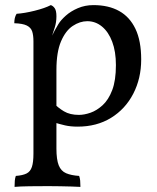

<svg xmlns="http://www.w3.org/2000/svg" viewBox="-20 -487 613 752"><path d="M37 245Q37 231 38 220.5Q39 210 42 202Q69 200 84 192.5Q99 185 105 166.5Q111 148 111 115V-325Q111 -349 106 -364Q101 -379 85 -387Q69 -395 36 -396Q36 -407 38 -416Q40 -425 45 -433Q76 -435 116 -445Q156 -455 179 -467Q188 -464 194.5 -454.5Q201 -445 201 -423Q201 -400 194.5 -379.5Q188 -359 177 -325L201 -306V95Q201 138 210 160.5Q219 183 239 191.5Q259 200 290 202Q293 210 294 220.5Q295 231 295 245Q280 244 259.5 243.5Q239 243 216 242.5Q193 242 169 242Q134 242 95.5 242.5Q57 243 37 245ZM284 9Q256 9 234.5 4Q213 -1 187 -9V-86Q207 -65 230.5 -51Q254 -37 289 -37Q310 -37 334.5 -45.5Q359 -54 382 -75Q405 -96 419.5 -134Q434 -172 434 -232Q434 -285 419.5 -323.5Q405 -362 379.5 -383Q354 -404 322 -404Q293 -404 265 -385.5Q237 -367 219 -325Q201 -283 201 -213L172 -319Q185 -351 194.5 -368Q204 -385 209 -393Q218 -408 237.5 -425.5Q257 -443 285 -455Q313 -467 346 -467Q405 -467 446.5 -444Q488 -421 510.5 -374Q533 -327 533 -254Q533 -180 502 -120Q471 -60 415 -25.5Q359 9 284 9Z"/></svg>

Font: Vollkorn
Style: Regular
Weight: 400
Designer: Friedrich Althausen
Foundry: Friedrich Althausen
Version: Version 5.001